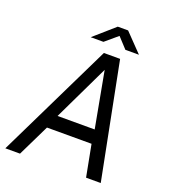

<svg xmlns="http://www.w3.org/2000/svg" viewBox="-158 -1011 998 1126"><g transform="rotate(20 340.5 -448.0)"><path d="M6.4 0 358.3 -723H459.5L601.8 0H510.2L472.4 -197.8H194.2L98 0ZM229.4 -283H461L396.5 -631.5ZM254 -783.5 382.1 -895.9H446.5L555 -783.5H470.4L410.4 -848.5L333.5 -783.5Z"/></g></svg>

Font: Public Sans Thin
Style: Italic
Weight: 100
Italic angle: -8°
Designer: The Public Sans project authors (U.S. Web Design System). Libre Franklin designed by Pablo Impallari and Rodrigo Fuenzal
Version: Version 2.000